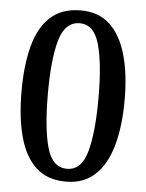

<svg xmlns="http://www.w3.org/2000/svg" viewBox="-53 -767 624 820"><g transform="rotate(5 259.5 -357.0)"><path d="M260 10Q180 10 131.5 -35Q83 -80 60.5 -162.5Q38 -245 38 -359Q38 -471 60 -553Q82 -635 131 -679.5Q180 -724 261 -724Q337 -724 385 -679.5Q433 -635 456.5 -553Q480 -471 480 -358Q480 -246 456.5 -163Q433 -80 384.5 -35Q336 10 260 10ZM260 -45Q322 -45 345 -127.5Q368 -210 368 -358Q368 -506 345 -587.5Q322 -669 261 -669Q198 -669 174.5 -587.5Q151 -506 151 -358Q151 -210 174 -127.5Q197 -45 260 -45Z"/></g></svg>

Font: Noto Serif Khmer SemiCondensed Medium
Style: Regular
Weight: 500
Width: 4
Designer: Danh Hong and the Monotype Design Team
Foundry: Monotype Imaging Inc.
Version: Version 2.004; ttfautohint (v1.8.4.7-5d5b)